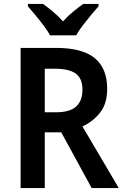

<svg xmlns="http://www.w3.org/2000/svg" viewBox="-20 -958 631 978"><path d="M266 -714Q399 -714 462.5 -662Q526 -610 526 -505Q526 -430 489.5 -384Q453 -338 400 -314L585 0H447L292 -284H208V0H85V-714ZM259 -608H208V-386H264Q336 -386 368 -415.5Q400 -445 400 -501Q400 -559 365.5 -583.5Q331 -608 259 -608ZM235 -778Q223 -800 203 -827Q183 -854 161 -880Q139 -906 122 -926V-938H199Q222 -922 249.5 -899Q277 -876 301 -849Q326 -877 352.5 -898.5Q379 -920 404 -938H482V-926Q465 -907 443 -880.5Q421 -854 400.5 -827Q380 -800 368 -778Z"/></svg>

Font: Noto Sans Malayalam SemiCondensed SemiBold
Style: Regular
Weight: 600
Width: 4
Designer: Jelle Bosma - Monotype Design Team
Foundry: Monotype Imaging Inc.
Version: Version 2.104; ttfautohint (v1.8.4.7-5d5b)